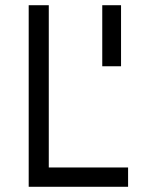

<svg xmlns="http://www.w3.org/2000/svg" viewBox="-20 -716 553 736"><path d="M471 0V-74H167V-696H90V0ZM444 -696H372V-462H444Z"/></svg>

Font: TitilliumText22L
Style: 400 wt
Weight: 400
Designer: Campivisivi
Foundry: Campivisivi
Version: 1.000